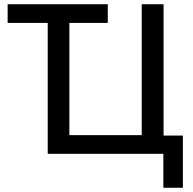

<svg xmlns="http://www.w3.org/2000/svg" viewBox="-20 -725 911 905"><path d="M750 160V0H205V-617H16V-705H488V-617H307V-88H648V-705H751V-86H842V160Z"/></svg>

Font: Nunito Sans 10pt SemiCondensed SemiBold
Style: Regular
Weight: 600
Width: 4
Designer: Vernon Adams
Foundry: Vernon Adams
Version: Version 3.101;gftools[0.9.27]